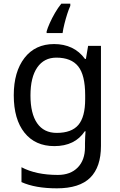

<svg xmlns="http://www.w3.org/2000/svg" viewBox="-20 -786 655 1046"><path d="M275 -546Q328 -546 370.5 -526Q413 -506 443 -465H448L460 -536H530V9Q530 124 471.5 182Q413 240 290 240Q172 240 97 206V125Q176 167 295 167Q364 167 403.5 126.5Q443 86 443 16V-5Q443 -17 444 -39.5Q445 -62 446 -71H442Q388 10 276 10Q172 10 113.5 -63Q55 -136 55 -267Q55 -395 113.5 -470.5Q172 -546 275 -546ZM287 -472Q220 -472 183 -418.5Q146 -365 146 -266Q146 -167 182.5 -114.5Q219 -62 289 -62Q370 -62 407 -105.5Q444 -149 444 -246V-267Q444 -377 406 -424.5Q368 -472 287 -472ZM363 -754Q355 -737 346.5 -710.5Q338 -684 331 -656Q324 -628 321 -606H234V-615Q239 -633 251 -660Q263 -687 279.5 -715.5Q296 -744 314 -766H363Z"/></svg>

Font: Noto Sans Old Sogdian
Style: Regular
Weight: 400
Designer: Monotype Design Team
Foundry: Monotype Imaging Inc.
Version: Version 2.002; ttfautohint (v1.8.4.7-5d5b)